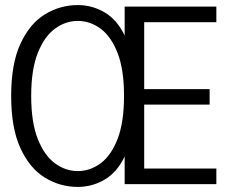

<svg xmlns="http://www.w3.org/2000/svg" viewBox="-20 -726 890 757"><path d="M833 -700V-638.5H548.5V-374.5H806.5V-313.5H548.5V-61.5H833V0H471.5V-109Q441.5 -46.5 392.5 -17.8Q343.5 11 286.5 11Q217 11 157.2 -25.5Q97.5 -62 60.8 -141.2Q24 -220.5 24 -348Q24 -475 60.8 -554Q97.5 -633 157.2 -669.5Q217 -706 286.5 -706Q343.5 -706 392.5 -677.2Q441.5 -648.5 471.5 -586V-700ZM286.5 -51.5Q335 -51.5 376.5 -82Q418 -112.5 443.5 -178Q469 -243.5 469 -348Q469 -452 443.5 -517.2Q418 -582.5 376.5 -613Q335 -643.5 286.5 -643.5Q238.5 -643.5 196.8 -613Q155 -582.5 129 -517.2Q103 -452 103 -348Q103 -243.5 129 -178Q155 -112.5 196.8 -82Q238.5 -51.5 286.5 -51.5Z"/></svg>

Font: Trispace Light
Style: Regular
Weight: 300
Designer: Tyler Finck
Foundry: Etcetera Type Company
Version: Version 1.210; ttfautohint (v1.8.3)